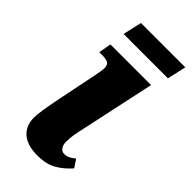

<svg xmlns="http://www.w3.org/2000/svg" viewBox="-223 -743 805 805"><g transform="rotate(45 179.5 -340.0)"><path d="M59 -93Q59 -127 81 -234L113 -391Q122 -434 122 -448Q122 -465 112.5 -472.5Q103 -480 78 -480H59L69 -536H310L240 -210Q232 -176 229 -156Q226 -136 226 -116Q226 -97 234.5 -85.5Q243 -74 257 -74Q270 -74 279.5 -78.5Q289 -83 306 -96L329 -61Q300 -28 266.5 -9Q233 10 181 10Q122 10 90.5 -17Q59 -44 59 -93ZM96 -690H359L340 -606H77Z"/></g></svg>

Font: Noto Serif NarrowExtraBold
Style: Italic
Weight: 800
Width: 4
Italic angle: -12°
Designer: Monotype Design Team
Foundry: Monotype Imaging Inc.
Version: Version 1.001